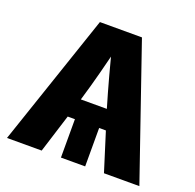

<svg xmlns="http://www.w3.org/2000/svg" viewBox="-127 -860 1007 993"><g transform="rotate(20 376.0 -364.0)"><path d="M441.9 -264.6V0H308.6V-264.6ZM11.7 0 258.3 -727.5H489.7L740.2 0H545.4L445.3 -318.8Q421.4 -398.9 398.4 -483.9Q375.5 -568.8 351.6 -664.6H395Q371.1 -568.8 348.9 -483.6Q326.7 -398.4 302.7 -318.8L202.6 0ZM180.2 -211.4V-317.9H571.8V-211.4Z"/></g></svg>

Font: Inter 24pt ExtraBold
Style: Regular
Weight: 800
Designer: Rasmus Andersson
Foundry: rsms
Version: Version 4.001;git-66647c0bb